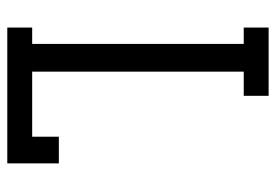

<svg xmlns="http://www.w3.org/2000/svg" viewBox="-138 -638 775 540"><g transform="rotate(90 250.0 -367.5)"><path d="M57 0V-70H103V-665H57V-735H249V-665H181V-70H364V-145H439V0Z"/></g></svg>

Font: Iosevka Gothic
Style: Regular
Weight: 400
Monospace: yes
Designer: Belleve Invis
Foundry: Belleve Invis
Version: Version 15.5.1; ttfautohint (v1.8.4)